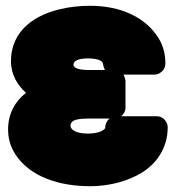

<svg xmlns="http://www.w3.org/2000/svg" viewBox="-20 -596 600 664"><path d="M284 -394C329 -394 336 -380 336 -376C336 -374 339 -361 343 -354H285C239 -354 234 -367 234 -373C235 -384 247 -394 284 -394ZM407 -338H515C531 -338 552 -353 552 -376C552 -407 545 -437 529 -463C484 -537 396 -576 292 -576C255 -576 219 -572 187 -564C109 -546 18 -496 18 -384C18 -337 41 -301 70 -275C34 -247 8 -205 8 -149C8 -118 15 -90 34 -61C84 15 184 48 292 48C359 48 423 30 469 2C517 -27 560 -80 560 -156C560 -172 546 -194 523 -194H399C408 -201 414 -212 414 -223V-317C414 -319 411 -331 407 -338ZM359 -186C350 -179 344 -167 344 -156C344 -155 345 -154 344 -153C338 -144 319 -134 284 -134C239 -134 224 -150 224 -160C224 -175 232 -186 285 -186Z"/></svg>

Font: Asimov Print
Style: E
Weight: 500
Designer: Google
Version: Version 2.000980; 2014